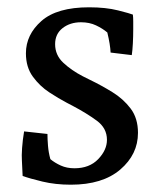

<svg xmlns="http://www.w3.org/2000/svg" viewBox="-20 -487 438 526"><path d="M174 19Q132 19 96.5 10.5Q61 2 42 -5L40 -47Q39 -60 40.5 -81.5Q42 -103 46 -127L110 -120Q110 -106 111.5 -87.5Q113 -69 118 -51Q130 -41 146.5 -33.5Q163 -26 184 -26Q225 -26 249 -51Q273 -76 273 -104Q273 -136 245 -156.5Q217 -177 181 -196L162 -206Q141 -217 115 -234Q89 -251 70 -277Q51 -303 51 -341Q51 -392 93.5 -429.5Q136 -467 224 -467Q270 -467 303.5 -458.5Q337 -450 344 -447Q345 -439 345 -428.5Q345 -418 345 -407Q345 -388 344 -368.5Q343 -349 341 -336L283 -343Q282 -365 274 -398Q261 -409 243 -417.5Q225 -426 202 -426Q172 -426 151.5 -410Q131 -394 131 -366Q131 -336 153.5 -315Q176 -294 207 -278L227 -268Q258 -253 288 -234.5Q318 -216 338 -189.5Q358 -163 358 -123Q358 -64 309.5 -22.5Q261 19 174 19Z"/></svg>

Font: Maname
Style: Regular
Weight: 400
Designer: Pathum Egodawatta
Foundry: mooniak
Version: Version 1.000; ttfautohint (v1.8.4.7-5d5b)